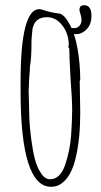

<svg xmlns="http://www.w3.org/2000/svg" viewBox="-20 -698 386 737"><path d="M59 -349V-384Q59 -663 131 -663Q136 -663 145 -660Q177 -649 208 -646Q227 -642 246 -607Q267 -571 277.5 -512Q288 -453 288 -391L286 -386Q286 -353 287 -327L288 -267Q288 -216 284 -175Q278 -113 264 -68Q255 -41 243.5 -23Q232 -5 215 7Q199 19 176 19Q59 19 59 -349ZM230 -65Q249 -121 253 -179Q257 -239 257 -275Q257 -315 251 -393Q246 -480 246 -511L242 -519L244 -524Q244 -568 219.5 -600Q195 -632 160 -632Q114 -632 105 -588Q103 -573 101 -545Q101 -471 95 -444Q95 -429 92 -397L90 -350Q90 -328 91 -311L92 -271Q92 -224 100 -163Q106 -118 114 -87Q122 -56 137 -34Q152 -10 172 -10Q211 -10 230 -65ZM241 -575V-596Q251 -590 264 -590Q277 -590 285 -599Q293 -608 293 -622Q293 -631 289 -643.5Q285 -656 285 -660Q285 -678 303 -678Q331 -678 331 -637Q331 -605 313 -586Q295 -567 273 -567Q251 -567 241 -575Z"/></svg>

Font: Amatic SC
Style: Regular
Weight: 400
Designer: Multiple Designers
Foundry: Vernon Adams
Version: Version 2.505